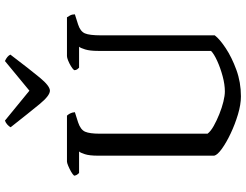

<svg xmlns="http://www.w3.org/2000/svg" viewBox="-129 -866 995 777"><g transform="rotate(-90 368.5 -477.5)"><path d="M367 0Q334 0 294 -12Q254 -24 217 -41.5Q180 -59 155 -77Q130 -95 127 -108V-578Q127 -613 133 -631.5Q139 -650 144 -655H57Q54 -658 50.5 -662.5Q47 -667 46 -675Q51 -681 62.5 -687.5Q74 -694 86 -699Q98 -704 103 -704H289Q293 -700 297.5 -692Q302 -684 303 -672L262 -659Q232 -649 224 -630.5Q216 -612 216 -572V-135Q226 -122 247.5 -110Q269 -98 295 -87.5Q321 -77 345.5 -71Q370 -65 387 -65Q415 -65 448.5 -74Q482 -83 510.5 -96Q539 -109 551 -121V-578Q551 -611 557 -630.5Q563 -650 568 -655H483Q480 -658 476.5 -662.5Q473 -667 473 -675Q478 -681 489.5 -688Q501 -695 512.5 -699.5Q524 -704 530 -704H687Q690 -700 694.5 -691.5Q699 -683 699 -672L658 -659Q630 -650 622 -631.5Q614 -613 614 -567V-106Q599 -86 562 -61.5Q525 -37 474.5 -18.5Q424 0 367 0ZM390 -773Q370 -773 335.5 -815Q301 -857 242 -932Q245 -938 252.5 -945Q260 -952 269 -955L390 -856L510 -955Q530 -946 536 -933Q476 -854 442.5 -813.5Q409 -773 390 -773Z"/></g></svg>

Font: Texturina Light
Style: Regular
Weight: 300
Designer: Guillermo Torres Carreño
Foundry: Omnibus-Type
Version: Version 1.002; ttfautohint (v1.8.3)